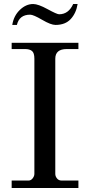

<svg xmlns="http://www.w3.org/2000/svg" viewBox="-20 -935 447 955"><path d="M38 -37H122Q134 -37 142.5 -48Q151 -59 151 -70V-643Q151 -672 139 -681.5Q127 -691 105 -691H38V-722H370V-691H312Q255 -691 255 -643V-70Q255 -58 263.5 -47.5Q272 -37 286 -37H370V0H38ZM41 -811Q48 -856 78.5 -885.5Q109 -915 145 -915Q170 -915 216.5 -889.5Q263 -864 274 -864Q321 -864 344 -915H366Q359 -870 332 -840.5Q305 -811 256 -811Q233 -811 189.5 -836.5Q146 -862 130 -862Q76 -862 64 -811Z"/></svg>

Font: Academico
Style: Regular
Weight: 400
Foundry: Steinberg Media Technologies GmbH
Version: Version 0.902